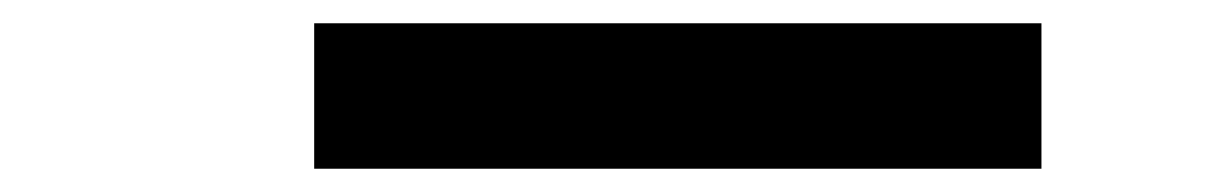

<svg xmlns="http://www.w3.org/2000/svg" viewBox="-20 -395 1040 165"><path d="M250 -375H875V-250H250Z"/></svg>

Font: Dogica
Style: Bold
Weight: 700
Monospace: yes
Designer: Roberto Mocci
Version: Version 001.000